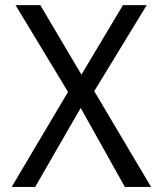

<svg xmlns="http://www.w3.org/2000/svg" viewBox="-20 -734 640 754"><path d="M573.2 0H470.2L296.9 -310.1L118.2 0H25.9L247.1 -373L41 -713.9H138.2L299.8 -440.9L462.9 -713.9H556.2L350.1 -376Z"/></svg>

Font: Droid Sans Mono
Style: Regular
Weight: 400
Monospace: yes
Foundry: Ascender Corporation
Version: Version 1.00 build 112